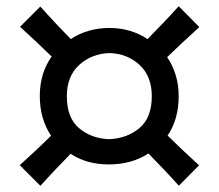

<svg xmlns="http://www.w3.org/2000/svg" viewBox="-20 -649 703 617"><path d="M554.7 -52.2Q529.3 -80.6 504.6 -106.4Q480 -132.3 457 -155.8Q402.8 -120.6 330.1 -120.6Q258.3 -120.6 207 -154.8Q184.1 -131.3 159.4 -105.5Q134.8 -79.6 109.9 -51.8L43.5 -118.2Q70.3 -142.6 95.9 -166.5Q121.6 -190.4 144 -212.9Q127 -238.3 117.4 -270.3Q107.9 -302.2 107.9 -340.3Q107.9 -414.1 146 -467.3Q99.1 -513.2 44.4 -563L109.4 -627.9Q134.8 -599.6 159.4 -573.5Q184.1 -547.4 207.5 -523.4Q261.2 -559.1 332 -559.1Q367.2 -559.1 397.9 -549.8Q428.7 -540.5 454.1 -523.4Q477.5 -547.4 503.2 -574Q528.8 -600.6 554.2 -628.9L620.6 -562Q592.8 -537.1 566.9 -512.7Q541 -488.3 517.1 -465.3Q534.7 -439.9 544.4 -408.2Q554.2 -376.5 554.2 -340.3Q554.2 -265.6 518.6 -213.4Q541.5 -190.9 567.1 -166.5Q592.8 -142.1 619.6 -117.7ZM330.1 -201.7Q388.2 -204.1 428 -237.3Q467.8 -270.5 467.8 -339.8Q467.8 -403.8 428.7 -440.2Q389.6 -476.6 332 -478.5Q274.4 -476.6 234.6 -440.4Q194.8 -404.3 194.8 -339.8Q194.8 -270.5 233.9 -237.3Q272.9 -204.1 330.1 -201.7Z"/></svg>

Font: Pinar-DS2-FD Medium
Style: Regular
Weight: 500
Designer: Amin Abedi
Version: Version 3.000